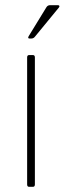

<svg xmlns="http://www.w3.org/2000/svg" viewBox="-20 -723 250 743"><path d="M174 -703H204Q208 -703 209.5 -700.5Q211 -698 208 -694L116 -582Q110 -574 102 -574H94Q86 -574 91 -583L159 -694Q164 -703 174 -703ZM85 -9V-501Q85 -510 93 -510H107Q115 -510 115 -501V-9Q115 0 107 0H93Q85 0 85 -9Z"/></svg>

Font: Rajdhani Light
Style: Regular
Weight: 300
Designer: Satya Rajpurohit, Jyotish Sonowal
Foundry: Indian Type Foundry
Version: Version 1.201;PS 1.0;hotconv 1.0.78;makeotf.lib2.5.61930; tt